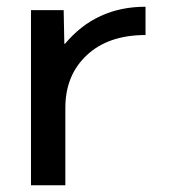

<svg xmlns="http://www.w3.org/2000/svg" viewBox="-20 -550 504 570"><path d="M412 -530V-446Q302 -446 238 -386.5Q174 -327 174 -230V0H72V-520H169L171 -420H173Q265 -530 412 -530Z"/></svg>

Font: M PLUS 1p Medium
Style: Regular
Weight: 500
Version: Version 1.062